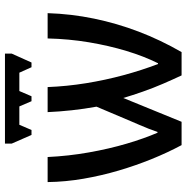

<svg xmlns="http://www.w3.org/2000/svg" viewBox="-9 -743 752 774"><g transform="rotate(-90 367.0 -356.0)"><path d="M538 -712V-685L502 -605H483L461 -654H387L366 -605H346L325 -654H251L230 -605H210L175 -685V-712ZM701 -540Q698 -445 679 -353Q660 -261 626.5 -173Q593 -85 544 0H450Q434 -34 416.5 -74.5Q399 -115 384.5 -156.5Q370 -198 359 -235L263 0H169Q139 -56 113 -120Q87 -184 66.5 -253.5Q46 -323 33.5 -395.5Q21 -468 20 -540H121Q125 -456 139.5 -374Q154 -292 175 -221Q196 -150 219 -97H222Q228 -114 235 -132.5Q242 -151 250.5 -170Q259 -189 266 -206L324 -343Q315 -392 309.5 -442.5Q304 -493 302 -540H403Q406 -463 418.5 -385.5Q431 -308 451 -234Q471 -160 496 -95H499Q527 -151 548.5 -222Q570 -293 583.5 -373.5Q597 -454 599 -540Z"/></g></svg>

Font: Noto Sans Display SemiCondensed Medium
Style: Regular
Weight: 500
Width: 4
Designer: Monotype Design Team
Foundry: Monotype Imaging Inc.
Version: Version 2.003